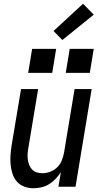

<svg xmlns="http://www.w3.org/2000/svg" viewBox="-20 -994 540 1022"><path d="M158 8Q132 8 108.5 -1Q85 -10 69.5 -28Q54 -46 46.5 -69.5Q39 -93 36.5 -118Q34 -143 36 -169Q38 -195 42 -221L92 -520H183L131 -207Q128 -192 127 -176Q126 -160 128 -145Q130 -130 135.5 -116Q141 -102 151 -91.5Q161 -81 175.5 -76.5Q190 -72 206 -72Q227 -72 248 -80Q269 -88 285 -104Q301 -120 309 -140.5Q317 -161 321 -182L377 -520H468L382 0H291L304 -78Q292 -59 276 -42Q260 -25 241 -13.5Q222 -2 200.5 3Q179 8 158 8ZM330 -606 351 -734H479L458 -606ZM130 -606 151 -734H279L258 -606ZM312 -781 265 -829 422 -974 479 -916Z"/></svg>

Font: Iosevka SS04 Medium
Style: Italic
Weight: 500
Italic angle: -9°
Monospace: yes
Designer: Belleve Invis
Foundry: Belleve Invis
Version: Version 19.0.0; ttfautohint (v1.8.4)